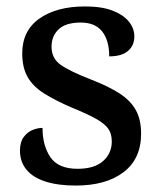

<svg xmlns="http://www.w3.org/2000/svg" viewBox="-20 -566 499 596"><path d="M215 10Q160 10 121 -2.5Q82 -15 62 -39.5Q42 -64 42 -98Q42 -125 53.5 -140.5Q65 -156 81 -162.5Q97 -169 112 -169Q112 -114 136.5 -78Q161 -42 221 -42Q273 -42 300 -66Q327 -90 327 -127Q327 -151 316 -166.5Q305 -182 278.5 -197Q252 -212 205 -231Q152 -254 117.5 -275.5Q83 -297 66 -326.5Q49 -356 49 -400Q49 -471 102.5 -508.5Q156 -546 244 -546Q296 -546 329.5 -533Q363 -520 380 -499Q397 -478 397 -453Q397 -425 377.5 -408Q358 -391 319 -391Q319 -441 297 -468.5Q275 -496 231 -496Q184 -496 162 -475Q140 -454 140 -421Q140 -385 168 -365Q196 -345 263 -319Q317 -298 351 -276Q385 -254 401.5 -224.5Q418 -195 418 -151Q418 -73 363.5 -31.5Q309 10 215 10Z"/></svg>

Font: Noto Serif Khmer Medium
Style: Regular
Weight: 500
Version: Version 2.003